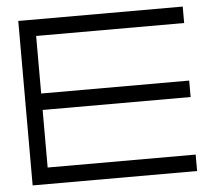

<svg xmlns="http://www.w3.org/2000/svg" viewBox="-49 -703 846 756"><g transform="rotate(-5 374.5 -325.0)"><path d="M115 -585V-357.5H700V-292.5H115V-65H700V0H50V-65V-585V-650H700V-585ZM115 -585Z"/></g></svg>

Font: skuare
Style: Regular
Weight: 400
Designer: Dinesh Verma
Version: 0.0.1;FontRapid 1.4.1